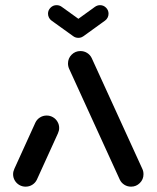

<svg xmlns="http://www.w3.org/2000/svg" viewBox="-20 -713 598 733"><path d="M77.8 -0.4Q64.8 -0.4 53.9 -6.7Q43 -13 36.5 -23.9Q30 -34.8 30 -47.8Q30 -58.1 34.8 -68.5L115.2 -245.2Q121.1 -257.4 132.6 -264.6Q144.1 -271.9 158.1 -271.9Q171.1 -271.9 182 -265.6Q193 -259.3 199.4 -248.3Q205.9 -237.4 205.9 -224.4Q205.9 -214.1 201.1 -203.7L120.7 -27Q114.8 -14.8 103.3 -7.6Q91.9 -0.4 77.8 -0.4ZM527.8 -47.8Q527.8 -28.1 513.9 -14.3Q500 -0.4 480.4 -0.4Q466.3 -0.4 454.8 -7.6Q443.3 -14.8 437.4 -27L244.1 -450Q239.6 -459.6 239.6 -470.7Q239.6 -490.4 253.5 -504.3Q267.4 -518.1 287 -518.1Q301.1 -518.1 312.6 -510.9Q324.1 -503.7 330 -491.5L523.3 -68.5Q527.8 -59.3 527.8 -47.8ZM163.3 -660.7Q163.3 -674.1 173 -683.7Q182.6 -693.3 195.9 -693.3Q207 -693.3 215.6 -687L298.5 -627.4Q304.8 -623 308.3 -615.9Q311.9 -608.9 311.9 -601.1Q311.9 -587.8 302.2 -578.1Q292.6 -568.5 279.3 -568.5Q268.1 -568.5 259.6 -574.8L176.7 -634.4Q170.4 -638.9 166.9 -645.9Q163.3 -653 163.3 -660.7ZM361.9 -693.3Q375.2 -693.3 384.8 -683.7Q394.4 -674.1 394.4 -660.7Q394.4 -653 390.9 -645.9Q387.4 -638.9 381.1 -634.4L298.1 -574.4L259.6 -627L342.2 -686.7Q351.5 -693.3 361.9 -693.3Z"/></svg>

Font: 26F Galaxy Sans Extra Bold
Style: Regular
Weight: 800
Designer: C₂₉H₂₅N₃O₅
Version: Version 1.100